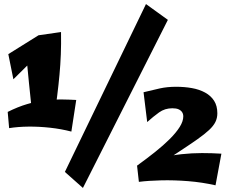

<svg xmlns="http://www.w3.org/2000/svg" viewBox="-20 -889 1136 947"><path d="M144 -266Q144 -267 142.5 -285.5Q141 -304 138 -334Q135 -364 131 -401.5Q127 -439 123 -478.5Q119 -518 115.5 -555.5Q112 -593 109 -622L170 -715L281 -731Q282 -671 280 -620.5Q278 -570 273.5 -521Q269 -472 262 -416Q255 -360 244 -290ZM332 -240Q282 -253 227.5 -259Q173 -265 121 -264.5Q69 -264 25 -257L18 -337Q68 -362 113.5 -375.5Q159 -389 200.5 -394Q242 -399 280.5 -398.5Q319 -398 356 -396ZM46 -498 21 -622 170 -715 226 -676ZM389 38 300 -41 700 -869 808 -791ZM741 -60 656 -72Q703 -106 744.5 -139Q786 -172 817.5 -203.5Q849 -235 866.5 -263Q884 -291 884 -315Q884 -327 878 -336Q872 -345 860.5 -350Q849 -355 830 -355Q793 -355 764.5 -334.5Q736 -314 706 -287L688 -434Q732 -445 768.5 -453Q805 -461 849 -461Q890 -461 926.5 -454.5Q963 -448 991.5 -432.5Q1020 -417 1036 -392Q1052 -367 1052 -330Q1052 -307 1042.5 -287.5Q1033 -268 1011 -247.5Q989 -227 953.5 -202Q918 -177 865.5 -142.5Q813 -108 741 -60ZM1043 25Q977 10 908 4.5Q839 -1 775.5 0.5Q712 2 665 8L656 -72Q714 -96 769 -109.5Q824 -123 875.5 -128.5Q927 -134 976 -134Q1025 -134 1072 -131Z"/></svg>

Font: Marhey Light
Style: Bold
Weight: 700
Version: Version 1.000